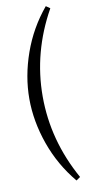

<svg xmlns="http://www.w3.org/2000/svg" viewBox="-107 -795 515 1076"><g transform="rotate(-10 150.5 -257.0)"><path d="M56 -257Q56 -385 102 -515.5Q148 -646 237 -753L260 -737Q132 -508 132 -257Q132 -6 260 223L237 239Q148 132 102 1.5Q56 -129 56 -257Z"/></g></svg>

Font: Ibarra Real Nova
Style: Regular
Weight: 400
Designer: Jose Maria Ribagorda & Octavio Pardo
Foundry: Jose Maria Ribagorda
Version: Version 1.014